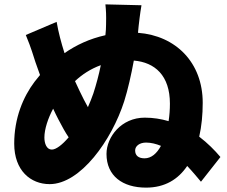

<svg xmlns="http://www.w3.org/2000/svg" viewBox="-20 -823 1040 878"><path d="M641 -99C613 -99 598 -112 598 -135C598 -155 618 -171 648 -171C671 -171 694 -165 716 -156C697 -121 672 -99 641 -99ZM217 -139C193 -139 183 -167 183 -194C183 -233 200 -283 223 -326C231 -309 239 -292 247 -277C264 -244 279 -217 294 -195C264 -160 236 -139 217 -139ZM441 -525C432 -481 420 -436 407 -396C400 -375 391 -354 382 -333C370 -355 357 -379 344 -407C337 -421 330 -436 323 -452C355 -482 394 -508 441 -525ZM988 -105C962 -136 929 -169 891 -198C902 -246 907 -299 907 -353C907 -537 784 -660 611 -673L614 -704C616 -721 620 -759 627 -799L462 -803C465 -772 466 -758 465 -710C465 -696 464 -680 462 -662C390 -646 328 -617 275 -580C260 -627 247 -676 239 -723L98 -663C126 -595 130 -574 142 -539L163 -480C154 -469 146 -459 138 -449C86 -380 45 -283 45 -166C45 -43 120 19 207 19C348 19 491 -182 548 -360C565 -414 580 -481 592 -546C688 -538 757 -478 757 -349C757 -322 755 -295 751 -269C717 -279 681 -285 642 -285C535 -285 467 -197 467 -119C467 -19 540 35 648 35C734 35 795 -3 836 -64C861 -38 882 -12 899 8Z"/></svg>

Font: GenEiGothic-pro-Heavy
Style: Bold
Weight: 900
Designer: Ryoko NISHIZUKA (kana & ideographs); Paul D. Hunt (Latin, Greek & Cyrillic); Wenlong ZHANG (bopomofo); Sandoll Communica
Foundry: Adobe Systems Incorporated; o_tamon
Version: Version 1.000.140830